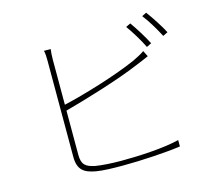

<svg xmlns="http://www.w3.org/2000/svg" viewBox="-110 -932 1220 1072"><g transform="rotate(-15 500.0 -396.5)"><path d="M802 -620C780 -664 743 -722 718 -757L691 -744C718 -707 755 -646 774 -606ZM248 -379C363 -410 568 -471 692 -524C719 -534 746 -547 765 -555L748 -589C731 -577 706 -564 681 -552C560 -498 363 -439 248 -413V-676C248 -703 250 -717 252 -734H213C217 -717 218 -701 218 -676V-120C218 -44 253 -21 320 -9C360 -2 418 -1 472 -1C580 -1 729 -10 808 -22V-59C724 -37 579 -29 472 -29C418 -29 356 -33 323 -39C271 -50 248 -65 248 -124ZM793 -779C822 -742 855 -687 878 -642L906 -656C886 -695 846 -756 819 -792Z"/></g></svg>

Font: Noto Sans T Chinese Thin
Style: Regular
Weight: 100
Designer: Ryoko NISHIZUKA (kana & ideographs); Paul D. Hunt (Latin, Greek & Cyrillic); Wenlong ZHANG (bopomofo); Sandoll Communica
Foundry: Adobe Systems Incorporated
Version: Version 1.000;PS 1;hotconv 1.0.78;makeotf.lib2.5.61930